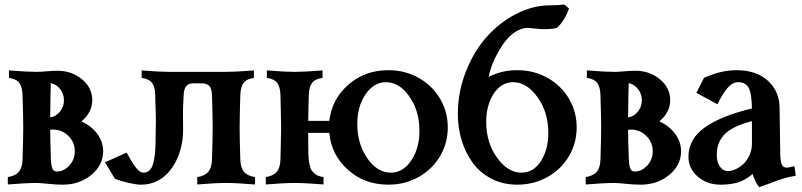

<svg xmlns="http://www.w3.org/2000/svg" viewBox="-20 -793 3456 827"><path d="M138.2 -483.4Q150.4 -483.4 179.7 -485.8Q209 -488.3 227.5 -488.3Q288.1 -488.3 332.8 -451.9Q377.4 -415.5 377.4 -361.3Q377.4 -309.1 330.6 -270Q373 -251.5 398.7 -216.8Q424.3 -182.1 424.3 -141.6Q424.3 -82 373.5 -39.8Q322.8 2.4 251 2.4Q221.7 2.4 187.3 -1.2Q152.8 -4.9 138.2 -4.9Q93.3 -4.9 13.7 1.5V-30.3Q45.9 -35.2 61 -53Q76.2 -70.8 77.1 -106Q80.1 -196.8 80.1 -244.1Q80.1 -291.5 77.1 -382.3Q76.2 -418.5 63.2 -435.8Q50.3 -453.1 18.6 -457.5V-489.7Q97.7 -483.4 138.2 -483.4ZM208.5 -234.9Q205.1 -234.9 196.3 -233.9Q196.3 -186.5 199.2 -106Q200.2 -81.5 205.3 -67.9Q210.4 -54.2 225.1 -54.2Q254.4 -54.2 278.3 -79.8Q302.2 -105.5 302.2 -141.6Q302.2 -180.2 274.7 -207.5Q247.1 -234.9 208.5 -234.9ZM255.4 -361.3Q255.4 -388.2 239.3 -408.9Q223.1 -429.7 198.7 -435.1Q197.3 -392.1 196.3 -287.1Q221.7 -291.5 238.5 -312.5Q255.4 -333.5 255.4 -361.3Z M598.1 -49.3Q614.3 -49.3 624.8 -60.1Q635.3 -70.8 640.4 -91.3Q645.5 -111.8 647.5 -131.3Q649.4 -150.9 649.9 -179.2Q649.9 -195.3 650.6 -222.2Q651.4 -249 651.4 -264.2V-286.6Q651.4 -303.2 649.9 -336.7Q648.4 -370.1 648.9 -382.3Q647.9 -418.5 635 -435.8Q622.1 -453.1 590.3 -457.5V-489.7Q669.4 -483.4 710 -483.4H954.1Q994.6 -483.4 1073.7 -489.7V-457.5Q1042 -453.1 1029.1 -435.8Q1016.1 -418.5 1015.1 -382.3Q1012.2 -291.5 1012.2 -244.1Q1012.2 -196.8 1015.1 -106Q1016.1 -70.8 1031 -53Q1045.9 -35.2 1078.6 -30.3V1.5Q999 -4.9 954.1 -4.9Q909.2 -4.9 829.6 1.5V-30.3Q862.3 -35.2 877.2 -53Q892.1 -70.8 893.1 -106Q896 -196.8 896 -244.1Q896 -291.5 893.1 -382.3Q892.1 -413.1 880.6 -423.6Q869.1 -434.1 848.6 -434.1H811Q772 -434.1 771 -381.8Q771 -378.9 770.5 -372.6Q770 -366.2 770 -362.8V-363.3Q768.1 -331.1 768.1 -303.2Q768.1 -297.9 768.3 -278.3Q768.6 -258.8 768.6 -250V-231.9Q768.6 -197.8 761.2 -164.1Q753.9 -130.4 738.8 -100.3Q723.6 -70.3 702.6 -47.4Q681.6 -24.4 652.1 -11Q622.6 2.4 588.4 2.4Q567.9 2.4 535.2 -4.9Q502.4 -12.2 475.1 -22.9Q473.1 -26.9 468.3 -34.2Q463.4 -41.5 462.9 -42.5H463.4Q448.2 -66.4 432.1 -93.8L525.4 -135.7L539.1 -111.8L538.6 -112.3Q546.4 -98.6 550.8 -91.8Q555.2 -85 564 -73Q572.8 -61 581.3 -55.2Q589.8 -49.3 598.1 -49.3Z M1249 -483.4Q1289.6 -483.4 1369.1 -489.7V-457.5Q1336.9 -453.1 1324 -435.8Q1311 -418.5 1310.1 -382.3Q1308.6 -346.7 1307.6 -272.5H1398.4Q1409.2 -365.7 1480.5 -428.2Q1551.8 -490.7 1652.8 -490.7Q1724.6 -490.7 1783.4 -457.5Q1842.3 -424.3 1875.5 -367.9Q1908.7 -311.5 1908.7 -244.1Q1908.7 -176.8 1875.5 -120.4Q1842.3 -64 1783.4 -30.8Q1724.6 2.4 1652.8 2.4Q1550.3 2.4 1478.8 -61.5Q1407.2 -125.5 1398.4 -220.7H1307.6Q1307.6 -206.1 1307.6 -182.9Q1307.6 -159.7 1307.9 -148.7Q1308.1 -137.7 1308.8 -120.4Q1309.6 -103 1311.3 -94.7Q1313 -86.4 1315.9 -74.7Q1318.8 -63 1323.5 -57.4Q1328.1 -51.8 1335.2 -45.2Q1342.3 -38.6 1351.8 -35.4Q1361.3 -32.2 1373.5 -30.3V1.5Q1294.4 -4.9 1249 -4.9Q1204.1 -4.9 1125 1.5V-30.3Q1157.2 -35.2 1172.1 -53Q1187 -70.8 1188 -106Q1188 -115.7 1189.5 -172.9Q1190.9 -230 1190.9 -244.1Q1190.9 -258.3 1189.5 -315.4Q1188 -372.6 1188 -382.3Q1187 -418.9 1174.1 -436Q1161.1 -453.1 1129.4 -457.5V-489.7Q1209 -483.4 1249 -483.4ZM1642.1 -439Q1590.3 -439 1554.7 -387Q1519 -335 1519 -259.3Q1519 -173.3 1562 -111.3Q1605 -49.3 1663.6 -49.3Q1715.8 -49.3 1751.2 -101.6Q1786.6 -153.8 1786.6 -230Q1786.6 -315.4 1743.4 -377.2Q1700.2 -439 1642.1 -439Z M2321.8 -667.5Q2305.7 -667.5 2282.7 -670.2Q2259.8 -672.9 2252 -672.9Q2224.1 -672.9 2194.8 -652.3Q2158.7 -627 2126.7 -570.6Q2094.7 -514.2 2085 -461.9Q2141.1 -490.7 2208 -490.7Q2279.8 -490.7 2338.6 -457.5Q2397.5 -424.3 2430.7 -367.9Q2463.9 -311.5 2463.9 -244.1Q2463.9 -176.8 2430.7 -120.4Q2397.5 -64 2338.6 -30.8Q2279.8 2.4 2208 2.4Q2147 2.4 2097.4 -22.9Q2047.9 -48.3 2016.6 -91.1Q1985.4 -133.8 1968.8 -187.7Q1952.1 -241.7 1952.1 -301.8Q1952.1 -396.5 1986.6 -484.4Q2021 -572.3 2076.4 -634.3Q2131.8 -696.3 2203.6 -733.2Q2275.4 -770 2348.6 -770Q2377.4 -770 2410.6 -773.4L2430.7 -756.8Q2424.3 -735.4 2410.2 -711.7Q2396 -688 2377.9 -672.4Q2357.4 -667.5 2321.8 -667.5ZM2190.4 -439Q2138.7 -439 2106.4 -389.2Q2074.2 -339.4 2074.2 -268.1Q2074.2 -179.2 2120.6 -114.3Q2167 -49.3 2226.1 -49.3Q2277.8 -49.3 2309.8 -99.1Q2341.8 -148.9 2341.8 -220.2Q2341.8 -309.6 2295.4 -374.3Q2249 -439 2190.4 -439Z M2627.4 -483.4Q2639.6 -483.4 2668.9 -485.8Q2698.2 -488.3 2716.8 -488.3Q2777.3 -488.3 2822 -451.9Q2866.7 -415.5 2866.7 -361.3Q2866.7 -309.1 2819.8 -270Q2862.3 -251.5 2887.9 -216.8Q2913.6 -182.1 2913.6 -141.6Q2913.6 -82 2862.8 -39.8Q2812 2.4 2740.2 2.4Q2710.9 2.4 2676.5 -1.2Q2642.1 -4.9 2627.4 -4.9Q2582.5 -4.9 2502.9 1.5V-30.3Q2535.2 -35.2 2550.3 -53Q2565.4 -70.8 2566.4 -106Q2569.3 -196.8 2569.3 -244.1Q2569.3 -291.5 2566.4 -382.3Q2565.4 -418.5 2552.5 -435.8Q2539.6 -453.1 2507.8 -457.5V-489.7Q2586.9 -483.4 2627.4 -483.4ZM2697.8 -234.9Q2694.3 -234.9 2685.5 -233.9Q2685.5 -186.5 2688.5 -106Q2689.5 -81.5 2694.6 -67.9Q2699.7 -54.2 2714.4 -54.2Q2743.7 -54.2 2767.6 -79.8Q2791.5 -105.5 2791.5 -141.6Q2791.5 -180.2 2763.9 -207.5Q2736.3 -234.9 2697.8 -234.9ZM2744.6 -361.3Q2744.6 -388.2 2728.5 -408.9Q2712.4 -429.7 2688 -435.1Q2686.5 -392.1 2685.5 -287.1Q2710.9 -291.5 2727.8 -312.5Q2744.6 -333.5 2744.6 -361.3Z M3218.8 -174.3V-271.5Q3173.3 -259.3 3142.8 -243.9Q3112.3 -228.5 3096.2 -209.2Q3080.1 -189.9 3073.7 -169.7Q3067.4 -149.4 3067.4 -123Q3067.4 -94.7 3080.8 -75.4Q3094.2 -56.2 3116.2 -56.2Q3131.8 -56.2 3149.4 -64.5Q3167 -72.8 3182.6 -87.4Q3198.2 -102.1 3208.5 -125Q3218.8 -147.9 3218.8 -174.3ZM3152.3 -490.7Q3237.8 -490.7 3287.4 -445.3Q3336.9 -399.9 3337.9 -330.1L3340.8 -128.9Q3341.8 -93.8 3348.4 -82.3Q3355 -70.8 3369.6 -70.8Q3373 -70.8 3401.9 -77.1L3407.7 -36.1Q3396 -34.2 3383.5 -31.5Q3371.1 -28.8 3362.3 -26.4Q3353.5 -23.9 3341.8 -20Q3330.1 -16.1 3324.5 -14.2Q3318.8 -12.2 3307.1 -7.6Q3295.4 -2.9 3292.5 -2Q3287.1 0 3250 13.2Q3231.9 -8.8 3221.7 -43.5Q3189 -16.1 3157 -6.8Q3125 2.4 3083 2.4Q3025.9 2.4 2985.6 -32.2Q2945.3 -66.9 2945.3 -117.7Q2945.3 -194.3 3016.1 -244.4Q3086.9 -294.4 3218.8 -325.7Q3217.8 -391.1 3204.6 -415Q3191.4 -439 3158.7 -439Q3135.3 -439 3114 -414.6Q3092.8 -390.1 3070.3 -343.8L2979.5 -393.1L3012.2 -457.5Q3085 -490.7 3152.3 -490.7Z"/></svg>

Font: Flanker
Style: Bold
Weight: 700
Designer: Flanker
Foundry: Flanker
Version: Version 2.021